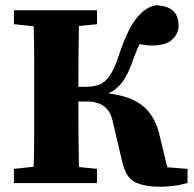

<svg xmlns="http://www.w3.org/2000/svg" viewBox="-20 -696 737 730"><path d="M444 -84 409 -233Q400 -274 375.5 -292Q351 -310 313 -310H278Q278 -243 278.5 -181.5Q279 -120 280 -61L349 -54V0H33V-54L108 -62Q110 -123 110 -185Q110 -247 110 -310V-347Q110 -409 110 -471.5Q110 -534 108 -596L33 -604V-657H349V-604L280 -597Q279 -541 278.5 -483Q278 -425 278 -366H305Q335 -366 357 -374Q379 -382 397 -408Q415 -434 432 -486Q464 -582 497 -624.5Q530 -667 571 -676Q659 -674 659 -599Q659 -568 634.5 -545.5Q610 -523 559 -523Q546 -523 534 -524.5Q522 -526 511 -528Q504 -515 497.5 -498.5Q491 -482 483 -460Q466 -412 445 -383.5Q424 -355 392 -341Q481 -330 527 -290Q573 -250 589 -172L616 -60L693 -54V0Q664 8 637.5 11Q611 14 588 14Q528 14 492.5 -4Q457 -22 444 -84Z"/></svg>

Font: Source Serif 4
Style: Bold
Weight: 700
Designer: Frank Grießhammer
Foundry: Adobe
Version: Version 4.005;hotconv 1.1.0;makeotfexe 2.6.0